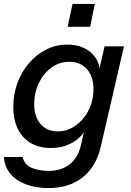

<svg xmlns="http://www.w3.org/2000/svg" viewBox="-35 -747 668 982"><path d="M213 215Q149 215 98 196Q47 177 17.5 141Q-12 105 -15 56H81Q89 94 124.5 110.5Q160 127 217 127Q277 127 320.5 94Q364 61 379 -5L401 -100L407 -90Q380 -42 332.5 -16Q285 10 225 10Q136 10 84.5 -46Q33 -102 33 -200Q33 -266 54.5 -323.5Q76 -381 114 -425Q152 -469 202 -494Q252 -519 310 -519Q359 -519 396 -501Q433 -483 454.5 -450.5Q476 -418 476 -376L467 -369L500 -510H599L480 5Q457 105 388 160Q319 215 213 215ZM260 -75Q291 -75 318.5 -86.5Q346 -98 368.5 -118Q391 -138 408 -165Q425 -192 434 -224Q443 -256 443 -290Q443 -356 409.5 -393.5Q376 -431 320 -431Q268 -431 227.5 -401Q187 -371 163.5 -322Q140 -273 140 -215Q140 -150 172.5 -112.5Q205 -75 260 -75ZM311 -610 336 -727H450L426 -610Z"/></svg>

Font: Instrument Sans Medium
Style: Italic
Weight: 500
Italic angle: -13°
Designer: Rodrigo Fuenzalida
Foundry: fragTYPE
Version: Version 1.000;gftools[0.9.28]